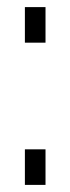

<svg xmlns="http://www.w3.org/2000/svg" viewBox="-20 -520 198 540"><path d="M108 -100V0H50V-100ZM108 -500V-400H50V-500Z"/></svg>

Font: Pathway Extreme 8pt Thin 12pt Thin
Style: Regular
Weight: 250
Version: Version 1.001;gftools[0.9.26]